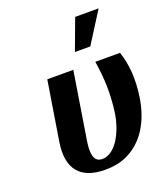

<svg xmlns="http://www.w3.org/2000/svg" viewBox="-144 -878 848 985"><g transform="rotate(-20 280.0 -385.0)"><path d="M87 -204C65 -65 124 10 261 10C304 10 343 3 376 -12C471 -54 532 -148 552 -276C568 -378 559 -461 536 -528H401C415 -443 421 -350 405 -242C397 -191 378 -142 356 -108C335 -77 305 -47 265 -47C216 -47 213 -100 222 -159L281 -528H139ZM320 -611H404L511 -780H383Z"/></g></svg>

Font: Aerodynamic
Style: Obl
Weight: 500
Designer: Google
Version: Version 2.000980; 2014